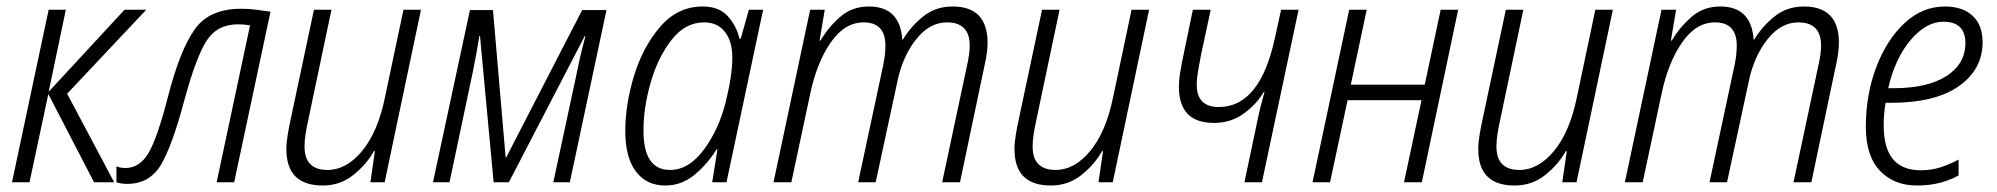

<svg xmlns="http://www.w3.org/2000/svg" viewBox="-20 -562 6158 592"><path d="M71 0 129 -272 270 0H332L187 -273L431 -532H364L130 -279L183 -532H130L17 0Z M549 -255Q584 -384 616.5 -435.5Q649 -487 714 -487Q732 -487 751 -484L648 0H702L814 -526Q793 -529 770.5 -532Q748 -535 723 -535Q625 -535 580 -471Q535 -407 499 -268Q465 -135 437.5 -89.5Q410 -44 367 -44Q352 -44 339 -49V0Q354 5 372 5Q441 5 476 -53.5Q511 -112 549 -255Z M1133 -96H1136L1122 0H1166L1278 -532H1224L1167 -262Q1145 -155 1096.5 -96.5Q1048 -38 990 -38Q919 -38 919 -110Q919 -127 922 -147.5Q925 -168 930 -190L1002 -532H948L876 -193Q871 -170 867 -146Q863 -122 863 -102Q863 10 975 10Q1029 10 1069.5 -22.5Q1110 -55 1133 -96Z M1366 0 1438 -341Q1444 -371 1449 -398Q1454 -425 1458 -451H1460L1502 0H1549L1783 -451H1785Q1777 -421 1770.5 -393.5Q1764 -366 1758 -335L1686 0H1737L1850 -531H1775L1541 -77H1539L1500 -531H1429L1315 0Z M1964 -159Q1964 -231 1986.5 -308.5Q2009 -386 2051 -439.5Q2093 -493 2151 -493Q2192 -493 2215 -464Q2238 -435 2238 -384Q2238 -331 2218 -249Q2197 -164 2150.5 -101Q2104 -38 2046 -38Q1964 -38 1964 -159ZM2189 -101H2192L2176 0H2220L2333 -532H2289L2264 -443H2260Q2251 -482 2224 -512Q2197 -542 2147 -542Q2070 -542 2016.5 -480.5Q1963 -419 1935.5 -330Q1908 -241 1908 -157Q1908 -77 1940.5 -33.5Q1973 10 2031 10Q2082 10 2122 -23.5Q2162 -57 2189 -101Z M2420 0 2478 -272Q2498 -368 2541 -430.5Q2584 -493 2643 -493Q2710 -493 2710 -421Q2710 -393 2703 -360L2626 0H2680L2747 -311Q2763 -388 2804.5 -440.5Q2846 -493 2900 -493Q2970 -493 2970 -421Q2970 -397 2961 -357L2885 0H2940L3015 -357Q3025 -399 3025 -430Q3025 -542 2917 -542Q2864 -542 2825.5 -510.5Q2787 -479 2764 -440H2762Q2755 -542 2659 -542Q2607 -542 2570 -509.5Q2533 -477 2510 -437H2507L2523 -532H2478L2365 0Z M3378 -96H3381L3367 0H3411L3523 -532H3469L3412 -262Q3390 -155 3341.5 -96.5Q3293 -38 3235 -38Q3164 -38 3164 -110Q3164 -127 3167 -147.5Q3170 -168 3175 -190L3247 -532H3193L3121 -193Q3116 -170 3112 -146Q3108 -122 3108 -102Q3108 10 3220 10Q3274 10 3314.5 -22.5Q3355 -55 3378 -96Z M3871 0 3984 -532H3930L3911 -445Q3865 -232 3738 -232Q3670 -232 3670 -301Q3670 -321 3674 -343Q3678 -365 3683 -392L3713 -532H3658L3630 -397Q3624 -369 3619.5 -342.5Q3615 -316 3615 -294Q3615 -183 3723 -183Q3775 -183 3814.5 -211.5Q3854 -240 3877 -279H3879Q3873 -258 3867 -234Q3861 -210 3856 -185L3817 0Z M4081 0 4135 -253H4363L4309 0H4364L4476 -532H4422L4373 -301H4145L4194 -532H4140L4027 0Z M4808 -96H4811L4797 0H4841L4953 -532H4899L4842 -262Q4820 -155 4771.5 -96.5Q4723 -38 4665 -38Q4594 -38 4594 -110Q4594 -127 4597 -147.5Q4600 -168 4605 -190L4677 -532H4623L4551 -193Q4546 -170 4542 -146Q4538 -122 4538 -102Q4538 10 4650 10Q4704 10 4744.5 -22.5Q4785 -55 4808 -96Z M5045 0 5103 -272Q5123 -368 5166 -430.5Q5209 -493 5268 -493Q5335 -493 5335 -421Q5335 -393 5328 -360L5251 0H5305L5372 -311Q5388 -388 5429.5 -440.5Q5471 -493 5525 -493Q5595 -493 5595 -421Q5595 -397 5586 -357L5510 0H5565L5640 -357Q5650 -399 5650 -430Q5650 -542 5542 -542Q5489 -542 5450.5 -510.5Q5412 -479 5389 -440H5387Q5380 -542 5284 -542Q5232 -542 5195 -509.5Q5158 -477 5135 -437H5132L5148 -532H5103L4990 0Z M6019 -21V-70Q5991 -55 5963 -46Q5935 -37 5902 -37Q5788 -37 5788 -175Q5788 -211 5794 -245H5810Q5947 -245 6020 -296.5Q6093 -348 6093 -432Q6093 -485 6062 -513.5Q6031 -542 5977 -542Q5907 -542 5852 -490.5Q5797 -439 5765 -354.5Q5733 -270 5733 -171Q5733 -81 5776.5 -35.5Q5820 10 5891 10Q5930 10 5962 1.5Q5994 -7 6019 -21ZM5972 -495Q6040 -495 6040 -429Q6040 -365 5981.5 -327.5Q5923 -290 5818 -290H5802Q5823 -382 5871 -438.5Q5919 -495 5972 -495Z"/></svg>

Font: Noto Sans UI SemiCondensed Light
Style: Italic
Weight: 300
Width: 4
Designer: Monotype Design Team
Foundry: Monotype Imaging Inc.
Version: 1.001